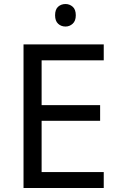

<svg xmlns="http://www.w3.org/2000/svg" viewBox="-20 -935 596 955"><path d="M496 0H97V-714H496V-635H187V-412H478V-334H187V-79H496ZM306 -915Q326 -915 341.5 -901.5Q357 -888 357 -859Q357 -831 341.5 -817Q326 -803 306 -803Q284 -803 269 -817Q254 -831 254 -859Q254 -888 269 -901.5Q284 -915 306 -915Z"/></svg>

Font: Noto Sans Old Hungarian
Style: Regular
Weight: 400
Designer: Monotype Design Team
Foundry: Monotype Imaging Inc.
Version: Version 2.005; ttfautohint (v1.8.4.7-5d5b)